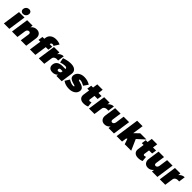

<svg xmlns="http://www.w3.org/2000/svg" viewBox="707 -3205 5604 5604"><g transform="rotate(45 3509.0 -403.5)"><path d="M109.9 0 189 -546.9H414.1L335 0ZM230.2 -620.8Q202.6 -652.8 210 -703.1Q217.3 -753.4 253.9 -785.2Q290.5 -816.9 340.8 -816.9Q391.1 -816.9 418.2 -785.2Q445.3 -753.4 438 -703.1Q430.7 -652.8 394.5 -620.8Q358.4 -588.9 308.1 -588.9Q257.8 -588.9 230.2 -620.8Z M444.8 0 523.9 -546.9H749L737.8 -469.2Q808.1 -557.1 916 -557.1Q1002.9 -557.1 1049.3 -500Q1095.7 -442.9 1082 -349.1L1031.7 0H807.1L848.1 -284.2Q853 -318.4 838.1 -338.6Q823.2 -358.9 793.9 -358.9Q761.2 -358.9 738 -335Q714.8 -311 709 -271L669.9 0Z M1164.6 -375 1185.5 -517.1H1260.7L1267.6 -565.9Q1279.8 -651.4 1348.4 -701.9Q1417 -752.4 1520.5 -752Q1567.4 -752 1615 -741.5Q1662.6 -731 1694.8 -712.9L1597.7 -559.1Q1574.2 -578.1 1544.4 -578.1Q1520.5 -578.6 1505.1 -566.4Q1489.7 -554.2 1486.8 -532.2L1484.4 -517.1H1590.8L1569.8 -375H1463.4L1409.7 0H1185.5L1239.7 -375Z M1552.2 0 1631.3 -546.9H1856.4L1844.2 -466.8Q1878.9 -510.3 1925.3 -533.7Q1971.7 -557.1 2024.4 -557.1L1995.6 -354Q1920.9 -365.2 1871.8 -340.1Q1822.8 -314.9 1815.4 -261.2L1777.3 0Z M1962.4 -162.1Q1974.6 -243.2 2034.2 -285.4Q2093.8 -327.6 2198.2 -329.1H2323.2Q2326.2 -357.9 2307.1 -373.5Q2288.1 -389.2 2247.1 -389.2Q2175.8 -389.2 2076.2 -354L2048.3 -503.9Q2201.2 -557.1 2325.2 -557.1Q2444.3 -557.1 2503.4 -503.7Q2562.5 -450.2 2548.3 -354L2497.1 0H2276.4L2285.2 -59.1Q2225.6 9.8 2121.1 9.8Q2034.7 9.8 1992.7 -36.6Q1950.7 -83 1962.4 -162.1ZM2176.3 -181.2Q2173.3 -158.7 2184.3 -145.8Q2195.3 -132.8 2219.2 -132.8Q2241.2 -132.8 2263.2 -143.8Q2285.2 -154.8 2301.3 -174.8L2308.1 -225.1H2230Q2182.1 -225.1 2176.3 -181.2Z M2545.9 -67.9 2633.8 -208Q2734.9 -140.1 2826.2 -140.1Q2860.4 -140.1 2861.8 -155.8Q2863.3 -165 2848.9 -172.6Q2834.5 -180.2 2811 -186.5Q2787.6 -192.9 2759 -200.9Q2730.5 -209 2702.9 -222.2Q2675.3 -235.4 2653.3 -253.2Q2631.3 -271 2620.4 -300.8Q2609.4 -330.6 2614.7 -368.2Q2627.4 -454.6 2700.4 -505.9Q2773.4 -557.1 2882.8 -557.1Q3013.2 -557.1 3127 -487.8L3032.7 -349.1Q2919.9 -409.2 2856.9 -409.2Q2842.8 -409.2 2833.5 -404.3Q2824.2 -399.4 2822.8 -391.1Q2821.8 -382.3 2832.8 -374.8Q2843.8 -367.2 2863 -361.8Q2882.3 -356.4 2907 -349.1Q2931.6 -341.8 2957 -333.5Q2982.4 -325.2 3005.9 -311.3Q3029.3 -297.4 3046.9 -280Q3064.5 -262.7 3072.8 -235.8Q3081.1 -209 3076.2 -175.8Q3064 -91.3 2989.5 -40.8Q2915 9.8 2801.8 9.8Q2649.4 9.8 2545.9 -67.9Z M3177.7 -375 3198.7 -517.1H3273.9L3295.9 -669.9H3519.5L3497.6 -517.1H3625.5L3604.5 -375H3476.6L3452.6 -210Q3449.7 -188.5 3460.2 -175.8Q3470.7 -163.1 3490.7 -164.1Q3508.8 -164.1 3548.8 -178.2L3563.5 -23.9Q3534.7 -8.3 3491.2 0.7Q3447.8 9.8 3403.8 9.8Q3310.1 10.7 3260.7 -39.8Q3211.4 -90.3 3223.6 -175.8L3252.9 -375Z M3623.5 0 3702.6 -546.9H3927.7L3915.5 -466.8Q3950.2 -510.3 3996.6 -533.7Q4043 -557.1 4095.7 -557.1L4066.9 -354Q3992.2 -365.2 3943.1 -340.1Q3894 -314.9 3886.7 -261.2L3848.6 0Z M4105 -198.2 4155.3 -546.9H4380.4L4339.4 -263.2Q4334.5 -229 4347.7 -208.5Q4360.8 -188 4388.2 -188Q4418.9 -188 4440.7 -211.9Q4462.4 -235.8 4468.3 -275.9L4507.3 -546.9H4732.4L4653.3 0H4428.2L4439.5 -76.2Q4371.1 9.8 4266.1 9.8Q4181.6 9.8 4136.5 -47.4Q4091.3 -104.5 4105 -198.2Z M4762.2 0 4869.1 -742.2H5094.2L5044.9 -404.8L5192.9 -546.9H5447.3L5217.3 -335.9L5365.2 0H5098.1L5039.1 -171.9L5008.3 -144L4987.3 0Z M5427.7 -375 5448.7 -517.1H5523.9L5545.9 -669.9H5769.5L5747.6 -517.1H5875.5L5854.5 -375H5726.6L5702.6 -210Q5699.7 -188.5 5710.2 -175.8Q5720.7 -163.1 5740.7 -164.1Q5758.8 -164.1 5798.8 -178.2L5813.5 -23.9Q5784.7 -8.3 5741.2 0.7Q5697.8 9.8 5653.8 9.8Q5560.1 10.7 5510.7 -39.8Q5461.4 -90.3 5473.6 -175.8L5502.9 -375Z M5898.4 -198.2 5948.7 -546.9H6173.8L6132.8 -263.2Q6127.9 -229 6141.1 -208.5Q6154.3 -188 6181.6 -188Q6212.4 -188 6234.1 -211.9Q6255.9 -235.8 6261.7 -275.9L6300.8 -546.9H6525.9L6446.8 0H6221.7L6232.9 -76.2Q6164.6 9.8 6059.6 9.8Q5975.1 9.8 5929.9 -47.4Q5884.8 -104.5 5898.4 -198.2Z M6545.4 0 6624.5 -546.9H6849.6L6837.4 -466.8Q6872.1 -510.3 6918.5 -533.7Q6964.8 -557.1 7017.6 -557.1L6988.8 -354Q6914.1 -365.2 6865 -340.1Q6815.9 -314.9 6808.6 -261.2L6770.5 0Z"/></g></svg>

Font: Trueno Black
Style: Italic
Weight: 900
Designer: Julieta Ulanovsky
Foundry: Julieta Ulanovsky
Version: Version 3.001b | FøM Fix